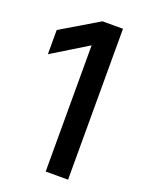

<svg xmlns="http://www.w3.org/2000/svg" viewBox="-127 -718 594 782"><g transform="rotate(20 170.0 -327.0)"><path d="M268 0H171V-547L16 -452V-557L179 -654H268Z"/></g></svg>

Font: Hind Colombo Medium
Style: Regular
Weight: 500
Designer: Jyotish Sonowal, Aditi Pimprikar
Foundry: Indian Type Foundry
Version: Version 1.000;PS 1.0;hotconv 1.0.86;makeotf.lib2.5.63406; tt